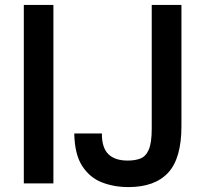

<svg xmlns="http://www.w3.org/2000/svg" viewBox="-20 -747 822 782"><path d="M77 0V-727H197.5V0ZM503 15Q444.5 15 395 -4.2Q345.5 -23.5 314.8 -71Q284 -118.5 282.5 -203.5H395Q394.5 -146 421 -119.5Q447.5 -93 500.5 -93Q531 -93 552.8 -101.8Q574.5 -110.5 586.2 -138.2Q598 -166 598 -223V-727H719V-233Q719 -102 664.8 -43.5Q610.5 15 503 15Z"/></svg>

Font: Spline Sans Medium
Style: Regular
Weight: 500
Designer: Eben Sorkin, Mirko Velimirovic
Foundry: Sorkin Type
Version: Version 1.000; ttfautohint (v1.8.3)